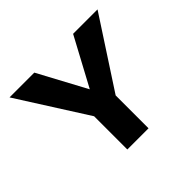

<svg xmlns="http://www.w3.org/2000/svg" viewBox="-120 -614 756 756"><g transform="rotate(-45 258.0 -236.5)"><path d="M314 -183V0H196V-185L13 -473H151L259 -272L367 -473H503Z"/></g></svg>

Font: Ysabeau SC
Style: Bold
Weight: 700
Designer: Christian Thalmann (Catharsis Fonts)
Version: Version 0.003